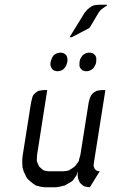

<svg xmlns="http://www.w3.org/2000/svg" viewBox="-20 -794 481 814"><path d="M74.2 -110.8 75.2 -128.9 111.8 -359.9 116.2 -377.9 119.1 -387.2 124 -395 133.8 -402.8 141.1 -408.2 149.9 -410.2 165 -412.1H180.2L137.2 -137.2L136.2 -120.1V-110.8L139.2 -103L145 -89.8L147.9 -85.9L158.2 -77.1L165 -71.8L172.9 -69.8L187 -67.9H249L265.1 -69.8L272 -71.8L280.8 -77.1L293.9 -85.9L298.8 -89.8L308.1 -103L314 -110.8L315.9 -120.1L320.8 -137.2L356 -359.9L360.8 -377.9L365.2 -387.2L370.1 -395L378.9 -402.8L388.2 -408.2L395 -410.2L411.1 -412.1H426.8L377.9 -103L377 -94.2V-89.8L379.9 -81.1L383.8 -75.2L391.1 -69.8L395 -68.8L402.8 -67.9L360.8 0L346.2 -2L337.9 -3.9L331.1 -7.8L320.8 -17.1L317.9 -21L312 -34.2L310.1 -43L309.1 -50.8L310.1 -67.9L304.2 -50.8L298.8 -43L289.1 -28.8L284.2 -24.9L271 -17.1L254.9 -7.8L231 -2L214.8 0H169.9L153.8 -2L131.8 -7.8L118.2 -17.1L98.1 -34.2L91.8 -43L80.1 -67.9L75.2 -85.9ZM193.8 -518.1V-526.9L195.8 -536.1L199.2 -544.9L200.2 -548.8L206.1 -558.1L211.9 -563L220.2 -567.9L224.1 -568.8L231.9 -570.8H240.2L248 -568.8L251 -567.9L257.8 -563L262.2 -558.1L265.1 -548.8L266.1 -544.9V-536.1L264.2 -526.9L261.2 -518.1L259.8 -514.2L253.9 -505.9L248 -500L240.2 -495.1L235.8 -494.1L228 -492.2H220.2L211.9 -494.1L209 -495.1L202.1 -500L198.2 -505.9L194.8 -514.2ZM274.9 -636.2 338.9 -740.2 349.1 -752 353 -755.9 365.2 -765.1 374 -770 381.8 -772 397.9 -773.9H433.1V-770L424.8 -765.1L412.1 -755.9L407.2 -752L397.9 -740.2L361.8 -679.2L357.9 -674.8L284.2 -636.2ZM316.9 -514.2V-518.1V-526.9L317.9 -536.1L320.8 -544.9L323.2 -548.8L329.1 -558.1L335 -563L342.8 -567.9L346.2 -568.8L355 -570.8H362.8L370.1 -568.8L374 -567.9L379.9 -563L384.8 -558.1L388.2 -548.8V-544.9V-536.1L387.2 -526.9L383.8 -518.1L381.8 -514.2L377 -505.9L370.1 -500L361.8 -495.1L358.9 -494.1L350.1 -492.2H341.8L335 -494.1L331.1 -495.1L325.2 -500L319.8 -505.9Z"/></svg>

Font: Petahja
Style: Italic
Weight: 400
Designer: T. Christopher White
Version: Version 1.1